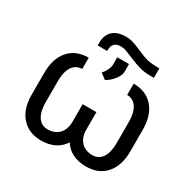

<svg xmlns="http://www.w3.org/2000/svg" viewBox="-164 -912 1096 1091"><g transform="rotate(30 384.0 -366.5)"><path d="M615.2 -681.2C579.6 -681.2 552.7 -683.6 535.2 -688C517.1 -692.4 493.7 -701.2 463.9 -714.4C434.1 -727.5 413.1 -735.4 400.9 -738.3C388.7 -741.2 376 -742.7 362.8 -742.7C290.5 -742.7 246.6 -708 246.6 -636.2V-618.7H309.1V-626C309.1 -662.1 327.6 -680.2 364.7 -680.2C372.6 -680.2 380.4 -679.2 388.2 -677.7C396 -675.8 415.5 -668 446.8 -654.8C478 -641.6 503.9 -632.3 524.4 -627C544.9 -621.6 567.9 -619.1 593.8 -619.1H615.2ZM380.4 -469.2C399.4 -479.5 416.5 -494.6 431.6 -513.7C446.3 -532.7 453.6 -550.3 453.6 -566.4V-616.2H376.5V-565.4C375.5 -544.9 364.3 -522 343.3 -496.6ZM532.2 -459C585 -459 617.2 -412.6 617.2 -332V-190.9C617.2 -109.4 585 -63.5 532.2 -63.5C469.2 -63.5 430.2 -104 429.7 -170.9V-287.1H339.4V-172.4C339.4 -105.5 301.3 -63.5 237.3 -63.5C183.1 -63.5 151.9 -110.4 151.9 -190.4V-332C151.9 -412.6 184.1 -459 237.3 -459V-533.2C182.6 -533.2 139.6 -515.6 108.4 -480C77.1 -444.3 61.5 -395 61.5 -332V-182.6C63 -121.6 79.1 -74.2 110.8 -40.5C142.1 -6.8 184.1 10.3 237.3 10.3C301.3 10.3 353.5 -13.7 384.3 -62.5C415 -14.2 464.4 10.3 532.2 10.3C586.9 10.3 629.9 -7.3 661.1 -43C692.4 -78.6 708 -127.4 708 -190.4V-331.5C708 -394.5 692.4 -444.3 661.1 -480C629.9 -515.6 586.9 -533.2 532.2 -533.2Z"/></g></svg>

Font: Roboto
Style: Regular
Weight: 400
Designer: Google
Version: Version 2.137; 2017